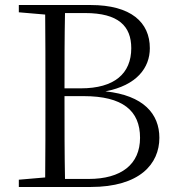

<svg xmlns="http://www.w3.org/2000/svg" viewBox="-20 -745 702 765"><path d="M55 -696 160 -687C161 -590 161 -490 161 -392V-337C161 -236 161 -137 160 -38L55 -29V0H341C537 0 615 -92 615 -196C615 -291 552 -365 400 -381C525 -405 577 -475 577 -553C577 -656 502 -725 341 -725H55ZM237 -362H313C469 -362 538 -304 538 -196C538 -90 463 -32 333 -32H239C237 -132 237 -235 237 -362ZM239 -693H319C452 -693 503 -641 503 -553C503 -452 436 -393 302 -393H237C237 -497 237 -596 239 -693Z"/></svg>

Font: Source Han Serif CN Light
Style: Regular
Weight: 300
Designer: Ryoko NISHIZUKA 西塚涼子 (kana & ideographs); Frank Grießhammer (Latin, Greek & Cyrillic); Wenlong ZHANG 张文龙 (bopomofo); San
Foundry: Adobe
Version: Version 2.003;hotconv 1.1.1;makeotfexe 2.6.0